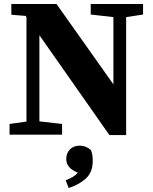

<svg xmlns="http://www.w3.org/2000/svg" viewBox="-20 -677 768 965"><path d="M436 -604V-657H699V-604L614 -591V2H530L178 -500V-67L292 -54V0H28V-54L113 -66V-591L109 -597L37 -603V-657H264L550 -253V-591ZM446 133Q446 190 410 221.5Q374 253 325 268L310 229Q331 221 346 212Q361 203 371 191Q338 177 325.5 160Q313 143 313 122Q313 93 331.5 74Q350 55 380 55Q412 55 437 77Q443 93 444.5 105Q446 117 446 133Z"/></svg>

Font: Source Serif 4
Style: Bold
Weight: 700
Designer: Frank Grießhammer
Foundry: Adobe
Version: Version 4.005;hotconv 1.1.0;makeotfexe 2.6.0